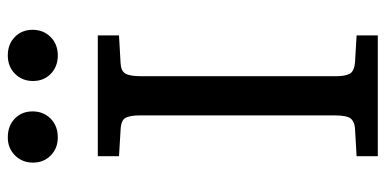

<svg xmlns="http://www.w3.org/2000/svg" viewBox="-262 -702 965 480"><g transform="rotate(-90 220.0 -462.5)"><path d="M69 0V-53L138 -57Q155 -58 163 -67.5Q171 -77 171 -108V-596Q171 -617 165.5 -629.5Q160 -642 135 -643L69 -647V-700H371V-647L301 -643Q282 -642 275.5 -631Q269 -620 269 -592V-104Q269 -82 275 -70.5Q281 -59 303 -57L371 -53V0ZM321 -800Q293 -800 275 -817.5Q257 -835 257 -862Q257 -889 275 -907Q293 -925 321 -925Q349 -925 367 -907.5Q385 -890 385 -863Q385 -836 367 -818Q349 -800 321 -800ZM116 -800Q89 -800 71 -817.5Q53 -835 53 -862Q53 -889 71 -907Q89 -925 116 -925Q145 -925 163 -907.5Q181 -890 181 -863Q181 -836 163 -818Q145 -800 116 -800Z"/></g></svg>

Font: Literata 7pt
Style: Regular
Weight: 400
Designer: Latin by Veronika Burian and Jose Scaglione. Greek by Irene Vlachou. Cyrillic by Vera Evstafieva.
Foundry: TypeTogether
Version: Version 3.002